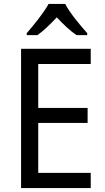

<svg xmlns="http://www.w3.org/2000/svg" viewBox="-20 -964 540 984"><path d="M314 -944H229C205 -899 154 -837 117 -794V-784H172C203 -806 237 -839 271 -875C305 -839 339 -806 372 -784H427V-794C391 -834 337 -899 314 -944ZM445 0V-78H176V-334H429V-411H176V-636H445V-714H88V0Z"/></svg>

Font: Noto Sans Lao Looped SemiCondensed
Style: Regular
Weight: 400
Width: 4
Designer: Mark Frömberg, Ben Mitchell
Foundry: The Fontpad Ltd
Version: Version 1.003